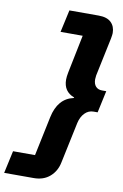

<svg xmlns="http://www.w3.org/2000/svg" viewBox="-164 -851 690 1076"><g transform="rotate(10 181.0 -313.0)"><path d="M402 -710Q402 -701 398 -679L352 -460Q350 -444 350 -438Q350 -412 363 -397.5Q376 -383 399 -383H423L396 -258H373Q344 -258 323 -236.5Q302 -215 294 -179L245 53Q235 104 199 135.5Q163 167 107 167H-61L-33 39H92L139 -185Q162 -295 251 -314L252 -317Q190 -340 190 -408Q190 -425 195 -450L239 -666H113L141 -793H308Q355 -793 378.5 -770.5Q402 -748 402 -710Z"/></g></svg>

Font: Mona Sans ExtraBold
Style: Italic
Weight: 800
Italic angle: -11.7°
Designer: Deni Anggara
Foundry: GitHub
Version: Version 2.000